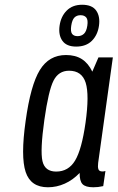

<svg xmlns="http://www.w3.org/2000/svg" viewBox="-20 -782 497 812"><path d="M396.4 -539.3 370.4 -479Q353.4 -514.7 326.2 -532Q299 -549.3 259.1 -549.3Q187.4 -549.3 148.4 -485.7Q109.4 -422.1 88.4 -270.4Q67 -119.3 88.5 -54.6Q110 10 182.7 10Q219.6 10 253.9 -5.4Q288.3 -20.7 316.9 -50.7Q316.3 -16.6 329 -3.3Q341.7 10 374.6 10Q385.1 10 394.8 8.9Q404.4 7.7 416.6 5.1L425.9 -58.9Q421.9 -57.6 418.9 -57.2Q415.9 -56.9 412.7 -56.9Q399.4 -56.9 396.1 -66.5Q392.9 -76.1 395.1 -93.1L457.3 -539.3ZM341.7 -262.7Q325.6 -149.4 297.5 -102.9Q269.4 -56.4 217.6 -56.4Q169.9 -56.4 159.6 -100.6Q149.4 -144.9 167.6 -275.1Q185.1 -398.9 206.4 -440.9Q227.7 -482.9 272.1 -482.9Q326.4 -482.9 342.4 -431.9Q358.3 -380.9 341.7 -262.7ZM302.1 -585Q344.1 -585 368.6 -609.5Q393 -634 398.6 -673.3Q404.1 -712.6 386.9 -737.2Q369.6 -761.9 327.3 -761.9Q286.7 -761.9 262.1 -737.2Q237.6 -712.6 232 -673.3Q226.4 -634 243.9 -609.5Q261.3 -585 302.1 -585ZM308 -629.1Q291.9 -629.1 284.7 -639Q277.6 -648.9 281.3 -673.4Q285 -698 294.8 -707.9Q304.6 -717.7 320.7 -717.7Q336.9 -717.7 344.9 -707.9Q353 -698 349.3 -673.4Q345.6 -648.9 334.9 -639Q324.1 -629.1 308 -629.1Z"/></svg>

Font: Secuela ExtLt
Style: Italic
Weight: 200
Italic angle: -8°
Designer: Fernando Haro
Foundry: deFharo
Version: Version 1.704